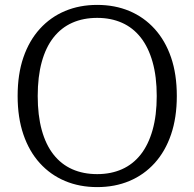

<svg xmlns="http://www.w3.org/2000/svg" viewBox="-20 -747 794 784"><path d="M377 17Q305 17 245.5 -8Q186 -33 142.5 -81Q99 -129 75.5 -198Q52 -267 52 -355Q52 -444 75.5 -512.5Q99 -581 142.5 -629Q186 -677 245.5 -702Q305 -727 377 -727Q449 -727 508.5 -702Q568 -677 611.5 -629Q655 -581 678.5 -512.5Q702 -444 702 -355Q702 -267 678.5 -198Q655 -129 611.5 -81Q568 -33 508.5 -8Q449 17 377 17ZM377 -36Q433 -36 478 -56Q523 -76 554.5 -116Q586 -156 603 -216Q620 -276 620 -355Q620 -434 603 -494Q586 -554 554.5 -594Q523 -634 478 -654Q433 -674 377 -674Q320 -674 275 -654Q230 -634 198.5 -594Q167 -554 150.5 -494Q134 -434 134 -355Q134 -276 150.5 -216Q167 -156 198.5 -116Q230 -76 275 -56Q320 -36 377 -36Z"/></svg>

Font: Roboto Serif SemiCondensed Light
Style: Regular
Weight: 300
Width: 4
Designer: Greg Gazdowicz
Foundry: Commercial Type
Version: Version 1.007